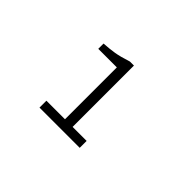

<svg xmlns="http://www.w3.org/2000/svg" viewBox="-73 -982 746 746"><g transform="rotate(45 300.0 -609.5)"><path d="M177 -422V-460H279V-745H177V-774Q209 -776 234 -780Q259 -784 299 -797H321V-460H398V-422Z"/></g></svg>

Font: Chivo Mono Thin
Style: Regular
Weight: 250
Designer: Hector Gatti
Foundry: Omnibus-Type
Version: Version 1.008